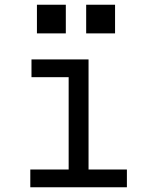

<svg xmlns="http://www.w3.org/2000/svg" viewBox="-20 -791 640 811"><path d="M108 0H516V-75H354V-540H113V-465H270V-75H108ZM136 -650H258V-771H136ZM344 -650H466V-771H344Z"/></svg>

Font: CommitMonoNiceRocks
Style: Regular
Weight: 400
Monospace: yes
Designer: Eigil Nikolajsen
Foundry: Eigil Nikolajsen
Version: Version 1.143